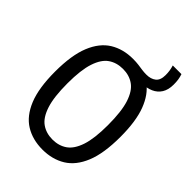

<svg xmlns="http://www.w3.org/2000/svg" viewBox="-254 -1007 1136 1136"><g transform="rotate(45 314.0 -439.0)"><path d="M314 9.5Q231.5 9.5 170 -28.2Q108.5 -66 74.5 -149.2Q40.5 -232.5 40.5 -370Q40.5 -507.5 74.5 -590.8Q108.5 -674 170 -711.8Q231.5 -749.5 314 -749.5Q340.5 -749.5 360.5 -746.8Q380.5 -744 398 -741.5Q415.5 -739 435.5 -739Q472 -739 495 -757Q518 -775 518 -817.5Q518 -836.5 515.5 -853.2Q513 -870 507.5 -888H580Q586 -870.5 588.8 -852.5Q591.5 -834.5 591.5 -812Q591.5 -768 573.8 -739.8Q556 -711.5 525 -697.8Q494 -684 455 -684L470 -703.5Q525.5 -664 556.5 -582.5Q587.5 -501 587.5 -370Q587.5 -232.5 553.5 -149.2Q519.5 -66 457.8 -28.2Q396 9.5 314 9.5ZM314 -74.5Q366.5 -74.5 405 -101.2Q443.5 -128 464.8 -191.8Q486 -255.5 486 -367Q486 -481.5 464.8 -546.5Q443.5 -611.5 405 -638.5Q366.5 -665.5 314 -665.5Q261 -665.5 222.5 -639Q184 -612.5 162.8 -548.5Q141.5 -484.5 141.5 -373Q141.5 -258.5 162.8 -193.5Q184 -128.5 222.5 -101.5Q261 -74.5 314 -74.5Z"/></g></svg>

Font: Encode Sans SC Condensed Medium
Style: Regular
Weight: 500
Width: 3
Designer: Multiple Designers
Foundry: Impallari Type
Version: Version 3.002